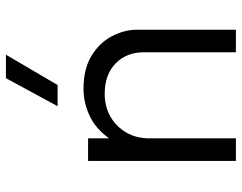

<svg xmlns="http://www.w3.org/2000/svg" viewBox="-102 -692 794 630"><g transform="rotate(-90 295.0 -377.0)"><path d="M82 0V-485H156V-416Q188.5 -461 231.2 -480.5Q274 -500 318.5 -500Q383.5 -500 426.8 -473.8Q470 -447.5 491.2 -406.8Q512.5 -366 512.5 -324V0H438.5V-301.5Q438.5 -359 401.8 -394.8Q365 -430.5 302 -430.5Q261 -430.5 228 -412Q195 -393.5 175.5 -360.2Q156 -327 156 -283V0ZM261.5 -585 353.5 -754.5H430.5L331 -585Z"/></g></svg>

Font: Geologica Roman ExtraLight
Style: Regular
Weight: 250
Designer: Sindre Bremnes, Frode Helland
Foundry: Monokrom Skriftforlag AS
Version: Version 1.010;gftools[0.9.28]